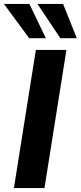

<svg xmlns="http://www.w3.org/2000/svg" viewBox="-39 -960 412 980"><path d="M32 0 144 -705H300L188 0ZM269 -765 152 -940H283L353 -765ZM110 -765 -19 -940H111L195 -765Z"/></svg>

Font: Mulish ExtraBold
Style: Italic
Weight: 800
Italic angle: -9°
Designer: Vernon Adams
Foundry: Vernon Adams
Version: Version 3.603; ttfautohint (v1.8.3)